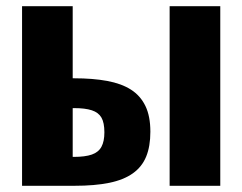

<svg xmlns="http://www.w3.org/2000/svg" viewBox="-20 -598 780 618"><path d="M51 0V-578H214V-346Q215 -346 215.5 -346Q216 -346 217 -346Q218 -346 219 -346Q279 -346 325 -337.5Q371 -329 401.5 -309.5Q432 -290 448 -257Q464 -224 464 -174Q464 -127 450.5 -94Q437 -61 407.5 -40Q378 -19 331.5 -9.5Q285 0 220 0ZM214 -93H217Q254 -93 275.5 -100.5Q297 -108 306.5 -125.5Q316 -143 316 -172Q316 -203 306.5 -219.5Q297 -236 275.5 -243Q254 -250 219 -250Q218 -250 216.5 -250Q215 -250 214 -250ZM526 0V-578H689V0Z"/></svg>

Font: Oswald
Style: Bold
Weight: 700
Designer: Vernon Adams
Foundry: Vernon Adams
Version: Version 4.103;gftools[0.9.33.dev8+g029e19f]